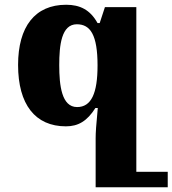

<svg xmlns="http://www.w3.org/2000/svg" viewBox="-20 -522 725 807"><path d="M685 200H553V-492H421L399 -425H390C359 -481 316 -502 258 -502C127 -502 56 -410 56 -249C56 -83 128 9 257 9C309 9 346 -13 381 -68H391C384 6 382 35 382 59V265H685ZM304 -72C239 -72 229 -163 229 -248C229 -332 238 -420 303 -420C360 -420 390 -375 390 -247C390 -130 364 -72 304 -72Z"/></svg>

Font: Noto Serif Armenian Extra
Style: Regular
Weight: 800
Designer: Monotype Design Team
Foundry: Monotype Imaging Inc.
Version: Version 1.901